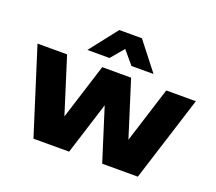

<svg xmlns="http://www.w3.org/2000/svg" viewBox="-119 -873 1168 1037"><g transform="rotate(20 465.0 -355.0)"><path d="M10 -490H180L281 -170L382 -490H548L649 -170L750 -490H920L765 0H560L465 -301L370 0H165ZM275 -550 400 -710H530L655 -550H528L465 -625L402 -550Z"/></g></svg>

Font: Xolonium
Style: Bold
Weight: 700
Designer: Severin Meyer
Version: Version 4.2